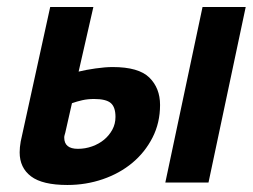

<svg xmlns="http://www.w3.org/2000/svg" viewBox="-20 -520 720 547"><path d="M166 -142Q165 -138 164 -135Q163 -132 163 -128Q163 -96 202 -96Q223 -96 242.5 -103Q262 -110 276.5 -122Q291 -134 300 -150.5Q309 -167 309 -187Q309 -215 295.5 -226.5Q282 -238 248 -238Q230 -238 214.5 -234.5Q199 -231 185 -226ZM204 -316Q224 -321 252 -325Q280 -329 301 -329Q375 -329 405.5 -299Q436 -269 436 -221Q436 -170 414.5 -128Q393 -86 357 -56Q321 -26 273 -9.5Q225 7 172 7Q101 7 68.5 -17.5Q36 -42 36 -86Q36 -100 39 -117L123 -500H246ZM557 -500H680L574 0H451Z"/></svg>

Font: PT Sans
Style: Bold Italic
Weight: 700
Italic angle: -12°
Designer: A.Korolkova, O.Umpeleva, V.Yefimov
Foundry: ParaType Ltd
Version: Version 2.003W OFL